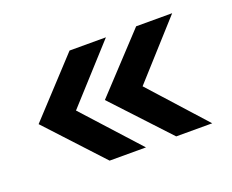

<svg xmlns="http://www.w3.org/2000/svg" viewBox="-66 -518 643 531"><g transform="rotate(-20 256.0 -253.0)"><path d="M333 -253 479 -91H373L222 -253L373 -415H479ZM284 -91H177L27 -253L177 -415H284L137 -253Z"/></g></svg>

Font: Hind Vadodara Medium
Style: Regular
Weight: 500
Designer: Hitesh Malaviya
Foundry: Indian Type Foundry
Version: Version 1.001;PS 1.0;hotconv 1.0.86;makeotf.lib2.5.63406; tt